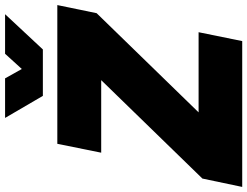

<svg xmlns="http://www.w3.org/2000/svg" viewBox="-157 -846 975 757"><g transform="rotate(-90 330.5 -467.5)"><path d="M5 -157 393 -556H107L142 -729H689L657 -574L266 -172H582L547 0H-28ZM244 -935H400L437 -869L497 -935H653L514 -786H331Z"/></g></svg>

Font: Mona Sans Black
Style: Italic
Weight: 900
Italic angle: -11.7°
Designer: Deni Anggara
Foundry: GitHub
Version: Version 2.000